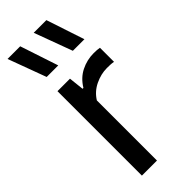

<svg xmlns="http://www.w3.org/2000/svg" viewBox="-263 -841 874 874"><g transform="rotate(-45 174.0 -404.0)"><path d="M65.5 0V-543.5H146L154 -470.5H159.5Q184 -511 222.5 -530.2Q261 -549.5 304.5 -549.5Q315.5 -549.5 325 -548.8Q334.5 -548 342 -546.5V-456Q331.5 -458 321 -458.5Q310.5 -459 299 -459Q261 -459 222.8 -440.8Q184.5 -422.5 162.5 -387V0ZM245 -624 177 -808H258.5L319.5 -624ZM76.5 -624 8.5 -808H90L151 -624Z"/></g></svg>

Font: Encode Sans Semi Condensed Medium
Style: Regular
Weight: 500
Width: 4
Designer: Multiple Designers
Foundry: Impallari Type
Version: Version 3.000; ttfautohint (v1.8.3) -l 8 -r 50 -G 200 -x 14 